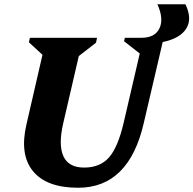

<svg xmlns="http://www.w3.org/2000/svg" viewBox="-20 -868 911 904"><path d="M348 16Q199 16 135 -62.5Q71 -141 105 -284L180 -610L116 -669L121 -690H437L432 -667L351 -604L278 -289Q254 -186 278.5 -132.5Q303 -79 376 -79Q451 -79 493 -126.5Q535 -174 562 -289L638 -616L564 -674L568 -690H645Q710 -690 731 -735Q752 -780 721 -848H853Q886 -780 857 -733.5Q828 -687 746 -670L657 -289Q587 16 348 16Z"/></svg>

Font: Platypi
Style: Bold Italic
Weight: 700
Italic angle: -13°
Designer: David Sargent
Foundry: Bolt Cutter Type
Version: Version 1.200; ttfautohint (v1.8.4.7-5d5b)